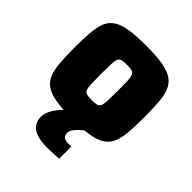

<svg xmlns="http://www.w3.org/2000/svg" viewBox="-198 -643 969 969"><g transform="rotate(45 286.0 -159.0)"><path d="M286 8Q215 8 168.5 0.5Q122 -7 95 -25Q68 -43 56 -73.5Q44 -104 40.5 -148.5Q37 -193 37 -255Q37 -317 40.5 -361.5Q44 -406 56 -436.5Q68 -467 95 -485Q122 -503 168.5 -510.5Q215 -518 286 -518Q356 -518 402.5 -510.5Q449 -503 476 -485Q503 -467 515.5 -436.5Q528 -406 531.5 -361.5Q535 -317 535 -255Q535 -193 531.5 -148.5Q528 -104 515.5 -73.5Q503 -43 476 -25Q449 -7 402.5 0.5Q356 8 286 8ZM286 -129Q308 -129 320.5 -132Q333 -135 338.5 -147.5Q344 -160 345 -186Q346 -212 346 -255Q346 -300 345 -325Q344 -350 338.5 -362.5Q333 -375 320.5 -378Q308 -381 286 -381Q263 -381 250.5 -378Q238 -375 233 -362.5Q228 -350 227 -325Q226 -300 226 -255Q226 -212 227 -186Q228 -160 233 -147.5Q238 -135 250.5 -132Q263 -129 286 -129ZM300 200Q247 200 217 188Q187 176 175.5 156Q164 136 164 113Q164 82 185 49.5Q206 17 239 -10L378 0Q365 7 350.5 20Q336 33 325.5 47.5Q315 62 315 76Q315 90 324 100Q333 110 362 110Q364 110 368 109.5Q372 109 379 108V196Q363 197 341 198.5Q319 200 300 200Z"/></g></svg>

Font: Saira Thin ExtraBold
Style: Regular
Weight: 800
Version: Version 1.101